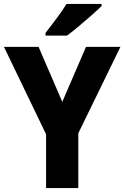

<svg xmlns="http://www.w3.org/2000/svg" viewBox="-20 -951 629 971"><path d="M295 -436 415 -714H589L376 -277V0H213V-272L0 -714H175ZM494 -921Q476 -903 444.5 -875Q413 -847 379 -818.5Q345 -790 319 -771H210V-784Q235 -817 265.5 -857Q296 -897 316 -931H494Z"/></svg>

Font: Noto Sans Kannada SemiCondensed ExtraBold
Style: Regular
Weight: 800
Width: 4
Designer: Jelle Bosma - Monotype Design Team
Foundry: Monotype Imaging Inc.
Version: Version 2.005; ttfautohint (v1.8.4.7-5d5b)